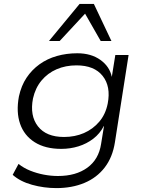

<svg xmlns="http://www.w3.org/2000/svg" viewBox="-20 -776 747 984"><path d="M269 188Q205 188 144 171Q83 154 45 120L75 64Q101 85 134.5 98.5Q168 112 204.5 119Q241 126 277 126Q369 126 427.5 83.5Q486 41 498 -38L513 -130H512Q492 -91 458 -65Q424 -39 382 -26Q340 -13 294 -13Q212 -13 158 -47Q104 -81 83 -141.5Q62 -202 77 -282Q89 -337 116 -377.5Q143 -418 182.5 -446.5Q222 -475 271.5 -489Q321 -503 376 -503Q447 -503 494.5 -469Q542 -435 553 -382L571 -494H639L569 -47Q557 30 516.5 82.5Q476 135 412.5 161.5Q349 188 269 188ZM308 -74Q364 -74 410 -94Q456 -114 488.5 -152Q521 -190 532 -245Q549 -333 506 -387Q463 -441 372 -441Q316 -441 270 -421Q224 -401 192.5 -363Q161 -325 149 -271Q132 -183 174.5 -128.5Q217 -74 308 -74ZM231 -566 388 -756H461L551 -566H496L416 -706L286 -566Z"/></svg>

Font: Nunito Sans 7pt SemiExpanded Light
Style: Italic
Weight: 300
Width: 6
Italic angle: -9°
Designer: Vernon Adams
Foundry: Vernon Adams
Version: Version 3.101;gftools[0.9.27]